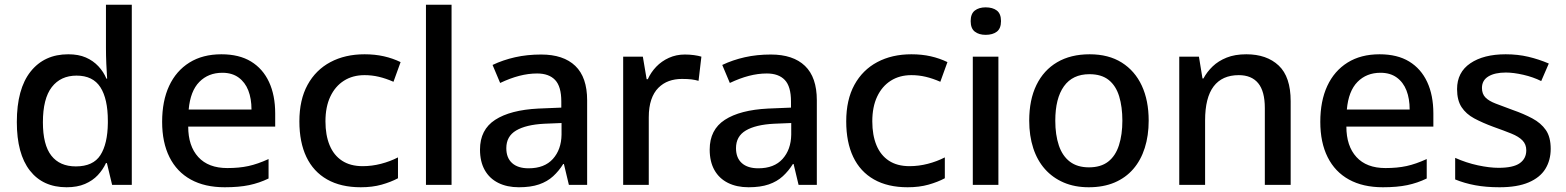

<svg xmlns="http://www.w3.org/2000/svg" viewBox="-20 -780 6606 810"><path d="M261 10Q161 10 106 -60.5Q51 -131 51 -265Q51 -405 109 -478Q167 -551 268 -551Q311 -551 342 -537.5Q373 -524 395 -500.5Q417 -477 429 -448H432Q430 -476 428.5 -510.5Q427 -545 427 -578V-760H536V0H453L431 -92H427Q414 -64 392.5 -41Q371 -18 338.5 -4Q306 10 261 10ZM300 -78Q373 -78 403.5 -125.5Q434 -173 435 -261V-270Q435 -363 403.5 -412Q372 -461 303 -461Q236 -461 198.5 -412.5Q161 -364 161 -264Q161 -169 196.5 -123.5Q232 -78 300 -78Z M914 -551Q989 -551 1039 -520.5Q1089 -490 1115 -434Q1141 -378 1141 -301V-246H774Q774 -164 816.5 -117.5Q859 -71 939 -71Q989 -71 1028 -79.5Q1067 -88 1113 -109V-27Q1074 -8 1031 1Q988 10 928 10Q844 10 785 -22.5Q726 -55 695 -117Q664 -179 664 -266Q664 -354 693.5 -417.5Q723 -481 779 -516Q835 -551 914 -551ZM918 -473Q859 -473 821 -434.5Q783 -396 776 -318H1041Q1041 -364 1027.5 -398.5Q1014 -433 986.5 -453Q959 -473 918 -473Z M1502 10Q1418 10 1360 -23Q1302 -56 1272.5 -118Q1243 -180 1243 -268Q1243 -359 1277.5 -422Q1312 -485 1374 -518Q1436 -551 1518 -551Q1562 -551 1599.5 -542.5Q1637 -534 1670 -518L1640 -435Q1608 -449 1578.5 -456Q1549 -463 1518 -463Q1468 -463 1431 -439.5Q1394 -416 1373.5 -372.5Q1353 -329 1353 -268Q1353 -210 1370.5 -167.5Q1388 -125 1423 -102Q1458 -79 1510 -79Q1549 -79 1587.5 -89Q1626 -99 1659 -116V-28Q1629 -12 1590 -1Q1551 10 1502 10Z M1885 0H1777V-760H1885Z M2263 -550Q2357 -550 2407 -502Q2457 -454 2457 -357V0H2380L2359 -88H2356Q2338 -59 2313.5 -36.5Q2289 -14 2254 -2Q2219 10 2169 10Q2119 10 2082 -8.5Q2045 -27 2025 -62.5Q2005 -98 2005 -149Q2005 -233 2069 -274.5Q2133 -316 2251 -322L2348 -326V-352Q2348 -415 2322 -442.5Q2296 -470 2246 -470Q2209 -470 2170.5 -460Q2132 -450 2090 -430L2058 -506Q2102 -527 2153 -538.5Q2204 -550 2263 -550ZM2276 -258Q2199 -254 2157.5 -229.5Q2116 -205 2116 -155Q2116 -114 2140.5 -92Q2165 -70 2210 -70Q2277 -70 2312.5 -109.5Q2348 -149 2349 -212V-261Z M2869 -550Q2889 -550 2907.5 -547.5Q2926 -545 2939 -541L2927 -439Q2913 -443 2897.5 -445Q2882 -447 2857 -447Q2827 -447 2802 -438Q2777 -429 2757.5 -409.5Q2738 -390 2727.5 -359Q2717 -328 2717 -285V0H2609V-541H2692L2708 -446H2713Q2726 -475 2748.5 -498.5Q2771 -522 2802 -536Q2833 -550 2869 -550Z M3232 -550Q3326 -550 3376 -502Q3426 -454 3426 -357V0H3349L3328 -88H3325Q3307 -59 3282.5 -36.5Q3258 -14 3223 -2Q3188 10 3138 10Q3088 10 3051 -8.5Q3014 -27 2994 -62.5Q2974 -98 2974 -149Q2974 -233 3038 -274.5Q3102 -316 3220 -322L3317 -326V-352Q3317 -415 3291 -442.5Q3265 -470 3215 -470Q3178 -470 3139.5 -460Q3101 -450 3059 -430L3027 -506Q3071 -527 3122 -538.5Q3173 -550 3232 -550ZM3245 -258Q3168 -254 3126.5 -229.5Q3085 -205 3085 -155Q3085 -114 3109.5 -92Q3134 -70 3179 -70Q3246 -70 3281.5 -109.5Q3317 -149 3318 -212V-261Z M3809 10Q3725 10 3667 -23Q3609 -56 3579.5 -118Q3550 -180 3550 -268Q3550 -359 3584.5 -422Q3619 -485 3681 -518Q3743 -551 3825 -551Q3869 -551 3906.5 -542.5Q3944 -534 3977 -518L3947 -435Q3915 -449 3885.5 -456Q3856 -463 3825 -463Q3775 -463 3738 -439.5Q3701 -416 3680.5 -372.5Q3660 -329 3660 -268Q3660 -210 3677.5 -167.5Q3695 -125 3730 -102Q3765 -79 3817 -79Q3856 -79 3894.5 -89Q3933 -99 3966 -116V-28Q3936 -12 3897 -1Q3858 10 3809 10Z M4192 -541V0H4084V-541ZM4138 -749Q4168 -749 4185.5 -735.5Q4203 -722 4203 -691Q4203 -660 4185.5 -646.5Q4168 -633 4138 -633Q4110 -633 4092.5 -646.5Q4075 -660 4075 -691Q4075 -722 4092.5 -735.5Q4110 -749 4138 -749Z M4826 -271Q4826 -208 4809.5 -156Q4793 -104 4761 -67Q4729 -30 4682 -10Q4635 10 4573 10Q4514 10 4467.5 -10Q4421 -30 4388.5 -66.5Q4356 -103 4339 -155Q4322 -207 4322 -271Q4322 -359 4352.5 -421.5Q4383 -484 4440 -517.5Q4497 -551 4577 -551Q4657 -551 4712.5 -516Q4768 -481 4797 -418.5Q4826 -356 4826 -271ZM4432 -271Q4432 -211 4447 -166.5Q4462 -122 4493.5 -98Q4525 -74 4574 -74Q4624 -74 4655 -98Q4686 -122 4700.5 -167Q4715 -212 4715 -271Q4715 -329 4701.5 -373.5Q4688 -418 4657.5 -442.5Q4627 -467 4576 -467Q4505 -467 4468.5 -416Q4432 -365 4432 -271Z M5238 -551Q5324 -551 5374.5 -503.5Q5425 -456 5425 -353V0H5316V-324Q5316 -395 5288 -429Q5260 -463 5206 -463Q5136 -463 5100 -415.5Q5064 -368 5064 -272V0H4955V-541H5038L5053 -449H5057Q5072 -477 5096 -500Q5120 -523 5155 -537Q5190 -551 5238 -551Z M5800 -551Q5875 -551 5925 -520.5Q5975 -490 6001 -434Q6027 -378 6027 -301V-246H5660Q5660 -164 5702.5 -117.5Q5745 -71 5825 -71Q5875 -71 5914 -79.5Q5953 -88 5999 -109V-27Q5960 -8 5917 1Q5874 10 5814 10Q5730 10 5671 -22.5Q5612 -55 5581 -117Q5550 -179 5550 -266Q5550 -354 5579.5 -417.5Q5609 -481 5665 -516Q5721 -551 5800 -551ZM5804 -473Q5745 -473 5707 -434.5Q5669 -396 5662 -318H5927Q5927 -364 5913.5 -398.5Q5900 -433 5872.5 -453Q5845 -473 5804 -473Z M6522 -152Q6522 -104 6499.5 -67.5Q6477 -31 6429 -10.5Q6381 10 6306 10Q6249 10 6203.5 1.5Q6158 -7 6119 -23V-114Q6166 -93 6215 -82.5Q6264 -72 6302 -72Q6364 -72 6391.5 -91.5Q6419 -111 6419 -146Q6419 -171 6403 -187.5Q6387 -204 6356 -216.5Q6325 -229 6280 -245Q6234 -262 6199.5 -280.5Q6165 -299 6146 -328Q6127 -357 6127 -404Q6127 -475 6183 -513Q6239 -551 6332 -551Q6383 -551 6427.5 -540.5Q6472 -530 6514 -512L6482 -438Q6448 -455 6406.5 -464.5Q6365 -474 6333 -474Q6286 -474 6259 -457.5Q6232 -441 6232 -409Q6232 -384 6246.5 -369Q6261 -354 6290 -343Q6319 -332 6362 -316Q6408 -300 6444.5 -280.5Q6481 -261 6501.5 -231.5Q6522 -202 6522 -152Z"/></svg>

Font: Noto Sans Hebrew Thin Medium
Style: Regular
Weight: 500
Version: Version 3.001